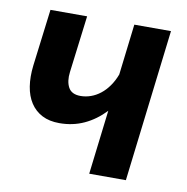

<svg xmlns="http://www.w3.org/2000/svg" viewBox="-64 -575 622 637"><g transform="rotate(10 247.0 -256.5)"><path d="M462 -513 400.5 0H277L303 -216.5Q271 -183 233 -165.5Q195 -148 150 -148Q116 -148 91.8 -160.5Q67.5 -173 52.5 -196Q37.5 -219 32.5 -250.8Q27.5 -282.5 32 -321L56 -513H179.5L155.5 -321Q151.5 -289.5 162.5 -269.2Q173.5 -249 203.5 -249Q221 -249 238 -255Q255 -261 270 -272.8Q285 -284.5 297.2 -301.8Q309.5 -319 318 -341.5L338.5 -513Z"/></g></svg>

Font: Lato 2
Style: Bold Italic
Weight: 700
Italic angle: -7°
Designer: Lukasz Dziedzic with Adam Twardoch and Botio Nikoltchev
Foundry: tyPoland Lukasz Dziedzic
Version: Version 2.015; 2015-08-06; http://www.latofonts.com/